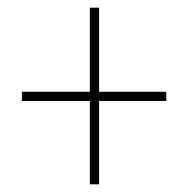

<svg xmlns="http://www.w3.org/2000/svg" viewBox="-20 -603 490 500"><path d="M238 -364V-583H214V-364H37V-340H214V-123H238V-340H413V-364Z"/></svg>

Font: Noto Sans Myanmar UI Condensed Thin
Style: Regular
Weight: 100
Width: 3
Designer: Monotype Design Team
Foundry: Monotype Imaging Inc.
Version: Version 2.103